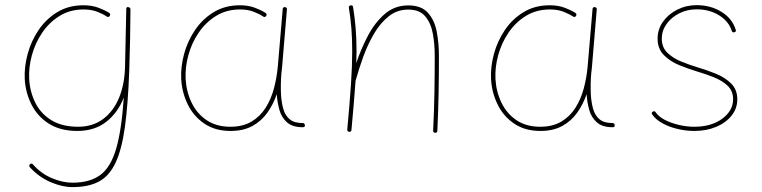

<svg xmlns="http://www.w3.org/2000/svg" viewBox="-20 -518 3019 761"><path d="M289.6 -15.6Q347.2 -15.6 388.2 -45.9Q429.2 -76.2 451.7 -130.1Q474.1 -184.1 475.6 -254.4L480.5 -482.4Q480.5 -491.7 489.3 -489.7Q491.7 -489.3 494.1 -487.8Q494.6 -487.3 494.6 -486.8Q497.6 -483.9 497.1 -480.5Q496.6 -417.5 495.6 -361.6Q494.6 -305.7 492.7 -256.3V-252.4Q492.7 -244.6 492.2 -236.8Q487.3 -102.5 474.9 -13.4Q462.4 75.7 437.7 127.7Q413.1 179.7 371.8 201.7Q330.6 223.6 267.6 223.6Q226.1 223.6 179.9 203.6Q133.8 183.6 98.6 145Q92.8 138.2 99.1 132.8Q105.5 127.4 111.3 134.3Q142.6 169.9 185.3 188Q228 206.1 267.1 206.1Q335.9 206.1 377.2 175.8Q418.5 145.5 440.2 72Q461.9 -1.5 470.7 -131.8Q447.8 -71.8 401.4 -35.4Q355 1 286.6 1Q219.2 1 173.8 -27.8Q128.4 -56.6 104.7 -103.8Q81.1 -150.9 78.1 -204.6Q75.7 -252.9 89.6 -304.2Q103.5 -355.5 133.1 -399.2Q162.6 -442.9 207.3 -470Q252 -497.1 310.5 -497.1Q344.2 -497.1 370.4 -487.3Q396.5 -477.5 412.1 -467.3Q419.9 -462.4 415 -455.1Q410.6 -447.8 402.8 -452.6Q388.7 -462.4 365.5 -471.4Q342.3 -480.5 311.5 -480.5Q257.8 -480.5 216.6 -455.1Q175.3 -429.7 147.5 -388.7Q119.6 -347.7 106.4 -299.3Q93.3 -251 95.7 -204.6Q98.6 -153.8 120.1 -110.6Q141.6 -67.4 183.8 -41.5Q226.1 -15.6 289.6 -15.6Z M893.1 -15.6Q942.4 -15.6 976.6 -35.9Q1010.7 -56.2 1032.5 -90.3Q1054.2 -124.5 1065.7 -167.2Q1077.1 -210 1081.1 -254.4L1100.6 -482.4Q1101.6 -490.7 1109.4 -489.7Q1118.2 -488.8 1117.2 -480.5L1098.1 -252.4Q1097.2 -238.8 1095.2 -225.6Q1095.2 -225.6 1095.2 -225.1Q1091.8 -183.6 1093.8 -143.1Q1095.7 -112.3 1102.8 -86.7Q1109.9 -61 1127.7 -45.7Q1145.5 -30.3 1179.2 -30.3Q1187.5 -30.3 1188.5 -22Q1189.5 -13.7 1180.2 -13.7Q1139.2 -13.7 1117.4 -33.2Q1095.7 -52.7 1087.4 -82.5Q1079.1 -112.3 1077.1 -143.1V-145Q1063.5 -105 1040 -71.8Q1016.6 -38.6 980.7 -18.8Q944.8 1 894 1Q833 1 790.3 -27.8Q747.6 -56.6 724.4 -103.8Q701.2 -150.9 698.2 -204.6Q695.8 -252.9 709.7 -304.2Q723.6 -355.5 753.2 -399.2Q782.7 -442.9 827.4 -470Q872.1 -497.1 930.7 -497.1Q964.4 -497.1 990.2 -487.3Q1016.1 -477.5 1031.7 -467.3Q1039.6 -462.4 1035.2 -455.1Q1030.8 -447.8 1022.9 -452.6Q1008.8 -462.4 985.6 -471.4Q962.4 -480.5 931.6 -480.5Q877.9 -480.5 836.7 -455.1Q795.4 -429.7 767.6 -388.7Q739.7 -347.7 726.6 -299.3Q713.4 -251 715.8 -204.6Q718.8 -153.8 739.7 -110.6Q760.7 -67.4 799.3 -41.5Q837.9 -15.6 893.1 -15.6Z M1356.4 -4.9Q1366.2 -109.4 1371.1 -183.8Q1376 -258.3 1376 -315.9Q1376 -364.3 1372.8 -405Q1369.6 -445.8 1362.8 -487.3Q1361.3 -494.6 1369.1 -496.6Q1378.4 -498.5 1379.4 -490.2Q1386.2 -448.2 1389.6 -406.5Q1393.1 -364.7 1393.1 -315.9Q1393.1 -293 1392.1 -268.1Q1410.6 -323.7 1438.2 -376.2Q1465.8 -428.7 1505.1 -462.6Q1544.4 -496.6 1598.1 -496.6Q1649.4 -496.6 1675.5 -468Q1701.7 -439.5 1710.7 -393.8Q1719.7 -348.1 1719.7 -297.4Q1719.7 -223.1 1718.5 -152.1Q1717.3 -81.1 1713.4 0.5Q1713.4 8.3 1705.1 8.3Q1696.8 8.3 1696.8 -0.5Q1700.7 -82 1701.9 -152.6Q1703.1 -223.1 1703.1 -297.4Q1703.1 -342.8 1695.6 -384.5Q1688 -426.3 1665.5 -453.1Q1643.1 -480 1598.1 -480Q1554.2 -480 1520.8 -453.4Q1487.3 -426.8 1462.4 -384.3Q1437.5 -341.8 1419.7 -292.7Q1401.9 -243.7 1389.6 -198.7L1389.2 -197.3Q1386.2 -156.2 1382.3 -108.2Q1378.4 -60.1 1373 -2.9Q1372.1 5.4 1363.8 4.4Q1356 3.4 1356.4 -4.9Z M2121.1 -15.6Q2170.4 -15.6 2204.6 -35.9Q2238.8 -56.2 2260.5 -90.3Q2282.2 -124.5 2293.7 -167.2Q2305.2 -210 2309.1 -254.4L2328.6 -482.4Q2329.6 -490.7 2337.4 -489.7Q2346.2 -488.8 2345.2 -480.5L2326.2 -252.4Q2325.2 -238.8 2323.2 -225.6Q2323.2 -225.6 2323.2 -225.1Q2319.8 -183.6 2321.8 -143.1Q2323.7 -112.3 2330.8 -86.7Q2337.9 -61 2355.7 -45.7Q2373.5 -30.3 2407.2 -30.3Q2415.5 -30.3 2416.5 -22Q2417.5 -13.7 2408.2 -13.7Q2367.2 -13.7 2345.5 -33.2Q2323.7 -52.7 2315.4 -82.5Q2307.1 -112.3 2305.2 -143.1V-145Q2291.5 -105 2268.1 -71.8Q2244.6 -38.6 2208.7 -18.8Q2172.9 1 2122.1 1Q2061 1 2018.3 -27.8Q1975.6 -56.6 1952.4 -103.8Q1929.2 -150.9 1926.3 -204.6Q1923.8 -252.9 1937.7 -304.2Q1951.7 -355.5 1981.2 -399.2Q2010.7 -442.9 2055.4 -470Q2100.1 -497.1 2158.7 -497.1Q2192.4 -497.1 2218.3 -487.3Q2244.1 -477.5 2259.8 -467.3Q2267.6 -462.4 2263.2 -455.1Q2258.8 -447.8 2251 -452.6Q2236.8 -462.4 2213.6 -471.4Q2190.4 -480.5 2159.7 -480.5Q2106 -480.5 2064.7 -455.1Q2023.4 -429.7 1995.6 -388.7Q1967.8 -347.7 1954.6 -299.3Q1941.4 -251 1943.8 -204.6Q1946.8 -153.8 1967.8 -110.6Q1988.8 -67.4 2027.3 -41.5Q2065.9 -15.6 2121.1 -15.6Z M2890.6 -390.1Q2882.8 -388.2 2880.4 -395.5Q2868.7 -433.1 2830.6 -457Q2792.5 -481 2741.2 -481Q2703.1 -481 2671.6 -464.8Q2640.1 -448.7 2621.6 -422.4Q2603 -396 2603 -364.7Q2603 -330.1 2625.7 -308.3Q2648.4 -286.6 2682.1 -273.2Q2715.8 -259.8 2748.5 -250Q2781.7 -240.2 2817.4 -225.8Q2853 -211.4 2877.7 -187.3Q2902.3 -163.1 2902.3 -124.5Q2902.3 -87.9 2879.6 -59.6Q2856.9 -31.2 2818.4 -15.1Q2779.8 1 2731.9 1Q2699.2 1 2665.8 -6.8Q2632.3 -14.6 2605.5 -29.5Q2578.6 -44.4 2564.9 -64.5Q2560.5 -70.8 2566.9 -75.2Q2573.7 -80.1 2578.6 -73.2Q2590.3 -55.7 2615.5 -42.7Q2640.6 -29.8 2671.6 -22.7Q2702.6 -15.6 2731.9 -15.6Q2799.8 -15.6 2842.8 -47.6Q2885.7 -79.6 2885.7 -124.5Q2885.7 -157.7 2863.5 -178.5Q2841.3 -199.2 2808.3 -212.2Q2775.4 -225.1 2743.7 -234.4Q2709.5 -244.6 2672.9 -259.5Q2636.2 -274.4 2611.3 -299.6Q2586.4 -324.7 2586.4 -364.7Q2586.4 -401.9 2607.7 -431.9Q2628.9 -461.9 2664.3 -479.7Q2699.7 -497.6 2741.2 -497.6Q2796.4 -497.6 2839.4 -471.2Q2882.3 -444.8 2896 -400.4Q2898.9 -392.1 2890.6 -390.1Z"/></svg>

Font: Mikhak Thin
Style: Regular
Weight: 100
Designer: Amin Abedi
Version: Version 3.3